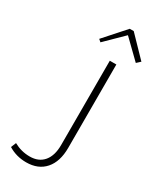

<svg xmlns="http://www.w3.org/2000/svg" viewBox="-227 -965 856 1041"><g transform="rotate(30 200.5 -444.0)"><path d="M156 -755 141 -768 257 -898H282L401 -775L378 -754L266 -863ZM132 10Q70 10 20 -21L33 -53Q80 -27 133 -27Q189 -27 219.5 -63.5Q250 -100 250 -166V-694H291V-172Q291 -86 249 -38Q207 10 132 10Z"/></g></svg>

Font: Cantarell Light
Style: Regular
Weight: 300
Designer: Dave Crossland, Nikolaus Waxweiler, Florian Fecher, Jacques Le Bailly, Eben Sorkin, Alexei Vanyashin, Alexios Zavras, Em
Version: Version 0.303